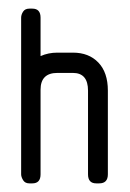

<svg xmlns="http://www.w3.org/2000/svg" viewBox="-20 -425 301 445"><path d="M203 0Q184 0 184 -21V-215Q184 -256 149 -256H113Q74 -256 74 -217V-21Q74 0 55 0H48Q38 0 33.5 -7.5Q29 -15 29 -21V-384Q29 -391 33.5 -398Q38 -405 48 -405H55Q74 -405 74 -384V-295Q92 -303 113 -303H149Q186 -303 208 -280Q230 -257 230 -215V-21Q230 0 210 0Z"/></svg>

Font: Chathura
Style: ExtraBold
Weight: 800
Designer: Appaji Ambarisha Darbha
Foundry: Aditya Fonts
Version: Version 1.001 2016